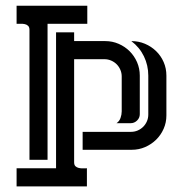

<svg xmlns="http://www.w3.org/2000/svg" viewBox="-20 -664 652 684"><path d="M244.1 -517.6H355Q380.4 -517.6 402.8 -507.8Q425.3 -498 441.9 -481.4Q458.5 -464.8 468.3 -442.4Q478 -419.9 478 -394.5V-257.3Q478 -244.1 468.3 -234.6Q458.5 -225.1 445.3 -225.1H395Q405.3 -231.9 409.4 -243.9Q413.6 -255.9 413.6 -267.1V-391.6Q413.6 -404.3 408.7 -415.5Q403.8 -426.8 395.5 -435.1Q387.2 -443.4 376 -448.2Q364.7 -453.1 352.1 -453.1H244.1V-85.9Q244.1 -76.2 248.8 -71.8Q253.4 -67.4 260.5 -65.7Q267.6 -64 275.4 -64.2Q283.2 -64.5 289.6 -64.5V0H39.1V-64.5H179.7V-548.8H244.1ZM291 -579.1H149.4V-94.7H85V-557.6Q85 -567.4 80.1 -572Q75.2 -576.7 68.1 -578.1Q61 -579.6 53.2 -579.3Q45.4 -579.1 39.1 -579.1V-643.6H291ZM572.8 -252.9Q572.8 -227.5 563 -205.3Q553.2 -183.1 536.4 -166.5Q519.5 -149.9 497.1 -140.1Q474.6 -130.4 449.7 -130.4H274.4V-194.3H446.8Q459.5 -194.3 470.7 -199.2Q481.9 -204.1 490.2 -212.4Q498.5 -220.7 503.4 -231.9Q508.3 -243.2 508.3 -255.9V-394.5Q508.3 -431.2 492.7 -463.4Q477.1 -495.6 447.8 -517.6Q473.6 -517.6 496.3 -508.1Q519 -498.5 536.1 -481.9Q553.2 -465.3 563 -442.9Q572.8 -420.4 572.8 -394.5Z"/></svg>

Font: Isar CAT
Style: Regular
Weight: 400
Designer: Digitized by Peter Wiegel
Foundry: CAT-Fonts, Peter Wiegel
Version: Version 1.000; ttfautohint (v1.3)